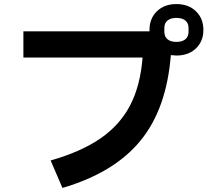

<svg xmlns="http://www.w3.org/2000/svg" viewBox="-20 -875 1040 944"><path d="M980 -728Q980 -672 943.5 -637Q907 -602 847 -602Q838 -602 820 -604Q799 -339 669.5 -182Q540 -25 287 49L229 -86Q379 -129 474 -194.5Q569 -260 619.5 -356.5Q670 -453 681 -592H95V-721H715V-728Q715 -784 751.5 -819.5Q788 -855 847 -855Q907 -855 943.5 -819.5Q980 -784 980 -728ZM907 -737Q907 -761 891.5 -774Q876 -787 847 -787Q819 -787 803.5 -774Q788 -761 788 -737V-719Q788 -695 803.5 -682Q819 -669 847 -669Q876 -669 891.5 -682Q907 -695 907 -719Z"/></svg>

Font: IBM Plex Sans JP
Style: Bold
Weight: 700
Designer: Mike Abbink; Paul van der Laan; Pieter van Rosmalen; Wujin Sim; Yejin Wi; Jinhee Kim; Boomi Park; Yona Kim; Kichan Ma
Foundry: Sandoll Inc.
Version: Version 1.001